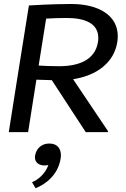

<svg xmlns="http://www.w3.org/2000/svg" viewBox="-20 -678 648 985"><path d="M228.3 168.3C211.7 215 174.2 245 144.2 256.7L162.5 287.5C212.5 268.3 277.5 220 290.8 136.7C291.7 130.8 292.5 125 292.5 119.2C292.5 87.5 277.5 58.3 232.5 58.3C192.5 58.3 165.8 85 160 120C159.2 123.3 159.2 126.7 159.2 129.2C159.2 155.8 180 170.8 208.3 170.8C215 170.8 222.5 170 228.3 168.3ZM245.8 -266.7 420 0H533.3L534.2 -5L355 -271.7C475.8 -290 565 -356.7 581.7 -461.7C583.3 -472.5 584.2 -482.5 584.2 -492.5C584.2 -597.5 488.3 -657.5 345.8 -657.5C245 -657.5 143.3 -650.8 128.3 -650L68.3 -274.2L25 0H124.2L166.7 -269.2C190.8 -268.3 218.3 -267.5 245.8 -266.7ZM178.3 -341.7 216.7 -582.5C243.3 -584.2 282.5 -585.8 322.5 -585.8C413.3 -585.8 484.2 -559.2 484.2 -484.2C484.2 -477.5 484.2 -469.2 482.5 -461.7C467.5 -369.2 382.5 -338.3 283.3 -338.3C243.3 -338.3 205 -340 178.3 -341.7Z"/></svg>

Font: Boon Medium
Style: Italic
Weight: 500
Italic angle: -9°
Designer: Sungsit Sawaiwan
Foundry: FontUni
Version: Version 3.0